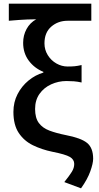

<svg xmlns="http://www.w3.org/2000/svg" viewBox="-20 -817 539 1045"><path d="M421 208 330 174Q358 139 371 118Q384 97 384 75Q384 51 360 37Q336 23 265 9Q207 -3 159 -26.5Q111 -50 82 -93.5Q53 -137 53 -208Q53 -261 75.5 -304.5Q98 -348 135 -378.5Q172 -409 216 -422V-426Q167 -446 136.5 -487Q106 -528 106 -584Q106 -625 124.5 -659Q143 -693 177 -712Q150 -712 129 -711Q108 -710 84.5 -708.5Q61 -707 28 -704V-797H477V-704H348Q296 -704 259 -672Q222 -640 222 -581Q222 -546 240 -517Q258 -488 287 -471.5Q316 -455 348 -455Q371 -455 386.5 -456.5Q402 -458 424 -463V-368Q402 -373 382.5 -374.5Q363 -376 342 -376Q298 -376 258.5 -358Q219 -340 195 -306Q171 -272 171 -224Q171 -175 191.5 -147.5Q212 -120 249.5 -106Q287 -92 337 -82Q421 -66 454 -39Q487 -12 487 47Q487 72 471.5 115.5Q456 159 421 208Z"/></svg>

Font: Source Han Sans TC Medium
Style: Regular
Weight: 500
Designer: Ryoko NISHIZUKA Ë•øÂ°öÊ∂ºÂ≠ê (kana, bopomofo & ideographs); Paul D. Hunt (Latin, Greek & Cyrillic); Sandoll Communicatio
Foundry: Adobe
Version: Version 2.004;hotconv 1.0.118;makeotfexe 2.5.65603